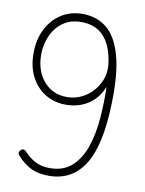

<svg xmlns="http://www.w3.org/2000/svg" viewBox="-83 -772 638 842"><g transform="rotate(10 236.5 -350.5)"><path d="M192 12Q144 12 111 -5Q78 -22 52 -52Q39 -65 53 -78Q65 -89 79 -73Q100 -50 127 -36Q154 -22 191 -22Q252 -22 289.5 -56.5Q327 -91 346.5 -148.5Q366 -206 371.5 -276Q377 -346 375 -416Q354 -364 311.5 -336Q269 -308 211 -308Q163 -308 123 -331Q83 -354 58.5 -398.5Q34 -443 34 -506Q34 -567 57.5 -613.5Q81 -660 122 -686.5Q163 -713 217 -713Q280 -713 324.5 -677Q369 -641 391.5 -561Q414 -481 410 -348Q405 -161 350.5 -74.5Q296 12 192 12ZM211 -342Q256 -342 294 -367Q332 -392 352.5 -434.5Q373 -477 364 -528Q340 -677 217 -677Q168 -677 134.5 -652Q101 -627 84.5 -588Q68 -549 68 -506Q68 -434 107.5 -388Q147 -342 211 -342Z"/></g></svg>

Font: Zen Maru Gothic Light
Style: Regular
Weight: 300
Designer: Yoshimichi Ohira
Foundry: Positype
Version: Version 1.001